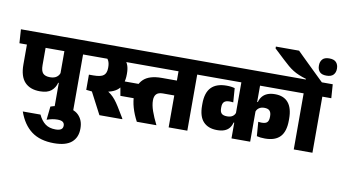

<svg xmlns="http://www.w3.org/2000/svg" viewBox="-130 -1154 3097 1741"><g transform="rotate(10 1418.0 -284.0)"><path d="M570 -559.5H398V0H570ZM374 -516.5H652.5L644 -643.5H365.5ZM-16 -516.5H652.5L644 -643.5H-24.5ZM241.5 -119.5Q310.5 -119.5 345.8 -149Q381 -178.5 392.5 -224.5H409.5L400.5 -324Q395 -296 372.2 -278.5Q349.5 -261 310 -261Q266 -261 245.5 -282.2Q225 -303.5 225 -357.5V-560H53V-333Q53 -223.5 101.8 -171.5Q150.5 -119.5 241.5 -119.5Z M284.5 87.5H121.5Q162 203.5 241.2 262.8Q320.5 322 449 322Q558.5 322 610.8 276.8Q663 231.5 663 152V146.5Q663 72.5 617.2 27Q571.5 -18.5 478.5 -18.5Q443 -18.5 414.2 -13.8Q385.5 -9 360 0.5L347 124Q371.5 115.5 395.5 110.5Q419.5 105.5 444.5 105.5Q480 105.5 494.5 117.2Q509 129 509 148.5V151Q509 173.5 492.5 185Q476 196.5 441 196.5Q384 196.5 347 169.2Q310 142 284.5 87.5Z M1040.5 -341V-205.5H1158V-341ZM1621 -559.5H1449V0H1621ZM1425 -516.5H1703.5L1694.5 -643.5H1416ZM1033 -516.5H1656L1647 -643.5H1024ZM1156 0H1336.5Q1303 -67 1284.5 -120.5Q1266 -174 1266 -217Q1266 -255 1284.5 -274.5Q1303 -294 1344 -294H1517.5V-431H1310.5Q1194.5 -431 1141.8 -379.8Q1089 -328.5 1089 -240Q1089 -180.5 1106.5 -120Q1124 -59.5 1156 0ZM1089.5 -516.5 1080.5 -643.5H602.5L611.5 -516.5ZM1021.5 0V-6L960 -107Q940 -139 920.8 -163Q901.5 -187 878.5 -205.8Q855.5 -224.5 825.5 -240.5V-311.5L654 -345.5V-205.5L707 -200L811.5 0ZM945 -544.5H761.5Q792 -525 803.5 -501.2Q815 -477.5 815 -442V-435Q815 -388 789.5 -366.8Q764 -345.5 695 -345.5H654L739 -212.5L789.5 -215.5Q897 -222 944.5 -268.5Q992 -315 992 -407V-416Q992 -458.5 981.2 -489.2Q970.5 -520 945 -544.5ZM1072 -205.5V-341H944.5L968.5 -205.5Z M1662.5 -516.5H2567.5L2559 -643.5H1653.5ZM1713 -248.5Q1713 -147.5 1757.8 -99.8Q1802.5 -52 1884.5 -52Q1925.5 -52 1953.2 -63Q1981 -74 1997.5 -95Q2014 -116 2021.5 -145.5H2038.5L2030 -243.5Q2024.5 -219 2005.2 -204.8Q1986 -190.5 1953.5 -190.5Q1918 -190.5 1902.5 -205.2Q1887 -220 1887 -254V-263Q1887 -296.5 1902.2 -312Q1917.5 -327.5 1953 -327.5Q1963 -327.5 1970.8 -326.8Q1978.5 -326 1986.5 -325L1977 -454.5Q1962 -459 1943 -461.5Q1924 -464 1901.5 -464Q1808 -464 1760.5 -415.2Q1713 -366.5 1713 -264ZM2511.5 -266.5Q2511.5 -364.5 2470 -414.2Q2428.5 -464 2348 -464Q2307 -464 2278.2 -452.2Q2249.5 -440.5 2231.5 -418.8Q2213.5 -397 2205.5 -366.5H2188.5L2197 -268.5Q2202 -295 2222.2 -310.2Q2242.5 -325.5 2273 -325.5Q2307.5 -325.5 2322.5 -309.2Q2337.5 -293 2337.5 -260V-253Q2337.5 -219 2323 -203.8Q2308.5 -188.5 2273.5 -188.5Q2264 -188.5 2256.5 -189.2Q2249 -190 2240.5 -191L2250.5 -60.5Q2265 -56.5 2283.8 -54.2Q2302.5 -52 2326 -52Q2420 -52 2465.8 -100.8Q2511.5 -149.5 2511.5 -252ZM2199.5 -560H2027.5V-0.5H2199.5Z M2773 0V-559.5H2601V0ZM2855.5 -516.5 2846.5 -643.5H2518.5L2527 -516.5ZM2279.5 -890.5V-873.5L2373.5 -785.5Q2403 -757.5 2427.8 -736.8Q2452.5 -716 2477.5 -700.5Q2502.5 -685 2531.8 -672.8Q2561 -660.5 2598.5 -649.5V-617.5H2753.5V-636.5Q2738.5 -650.5 2712.8 -675.8Q2687 -701 2655.5 -731.5Q2624 -762 2592.5 -792.8Q2561 -823.5 2534.8 -849.2Q2508.5 -875 2493 -890.5ZM2775.5 -710.5Q2819.5 -710.5 2839.5 -732Q2859.5 -753.5 2859.5 -787V-791Q2859.5 -825 2839.8 -847Q2820 -869 2775.5 -869Q2732 -869 2712.8 -847Q2693.5 -825 2693.5 -791V-787Q2693.5 -753.5 2712.8 -732Q2732 -710.5 2775.5 -710.5Z"/></g></svg>

Font: Anek Devanagari ExtraBold
Style: Regular
Weight: 800
Designer: Kailash Malviya (Devanagari) & Yesha Goshar (Latin)
Foundry: Ek Type
Version: Version 1.003